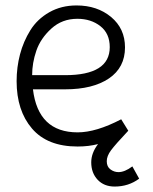

<svg xmlns="http://www.w3.org/2000/svg" viewBox="-20 -528 562 705"><path d="M466 83 491 128Q452 157 401 157Q362 157 338.5 132Q315 107 315 68Q315 34 340 1Q306 10 265 10Q154 10 97.5 -56Q41 -122 41 -230Q41 -281 53.5 -328.5Q66 -376 91.5 -417Q117 -458 161 -483Q205 -508 261 -508Q337 -508 388 -465.5Q439 -423 439 -354Q439 -280 380 -240Q321 -200 219 -200H101Q120 -42 265 -42Q333 -42 425 -90L451 -48Q403 3 387.5 24Q372 45 372 64Q372 84 385.5 94Q399 104 415 104Q438 104 466 83ZM98 -252H219Q383 -252 383 -355Q383 -405 348.5 -432Q314 -459 264 -459Q208 -459 168.5 -423Q129 -387 113.5 -342Q98 -297 98 -252Z"/></svg>

Font: Bellota
Style: Regular
Weight: 400
Designer: Kemie Guaida
Foundry: Kemie Guaida
Version: Version 1.000;PS 002.000;hotconv 1.0.70;makeotf.lib2.5.58329